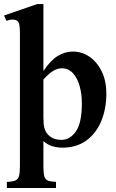

<svg xmlns="http://www.w3.org/2000/svg" viewBox="-22 -713 571 946"><path d="M502 -252Q502 -177.7 477.3 -117.4Q452.6 -57.1 404.5 -21.5Q356.4 14.2 286.1 14.6Q260.7 14.6 236.6 7.6Q212.4 0.5 191.9 -18.1V107.4Q191.9 139.2 196.3 155.3Q200.7 171.4 213.9 176.8Q227.1 182.1 253.9 183.1V213.4H11.7V183.1Q39.6 182.1 53.2 176.5Q66.9 170.9 71.5 154.8Q76.2 138.7 76.2 106.4V-546.4Q76.2 -586.9 70.6 -599.9Q64.9 -612.8 52.2 -615.2Q43.5 -617.2 33.9 -616.5Q24.4 -615.7 9.8 -610.4L-2 -636.7L161.1 -692.9H191.9V-362.8Q226.1 -415 262 -437Q297.9 -459 336.9 -459Q382.3 -459 419.7 -432.9Q457 -406.7 479.5 -360.4Q502 -314 502 -252ZM381.3 -204.1Q381.3 -249.5 370.4 -288.8Q359.4 -328.1 337.4 -352.3Q315.4 -376.5 282.7 -376.5Q264.2 -376.5 244.4 -366.2Q224.6 -356 191.9 -321.8V-132.3Q191.9 -99.1 196.8 -82Q203.6 -56.6 224.9 -40.3Q246.1 -23.9 280.3 -23.9Q322.8 -23.4 352.1 -65.7Q381.3 -107.9 381.3 -204.1Z"/></svg>

Font: Awami Nastaliq
Style: Bold
Weight: 700
Designer: Peter Martin, SIL International
Foundry: SIL International
Version: Version 3.100